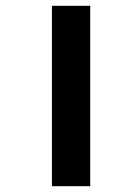

<svg xmlns="http://www.w3.org/2000/svg" viewBox="-20 -642 410 662"><path d="M159 0V-622H291V0Z"/></svg>

Font: Noto Sans Gurmukhi ExtraCondensed ExtraBold
Style: Regular
Weight: 800
Width: 2
Designer: Jelle Bosma - Monotype Design Team
Foundry: Monotype Imaging Inc.
Version: Version 2.004; ttfautohint (v1.8.4.7-5d5b)